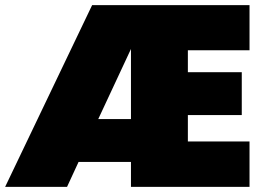

<svg xmlns="http://www.w3.org/2000/svg" viewBox="-20 -728 1026 748"><path d="M0 0 338.9 -708H952.1V-532.2H711.9V-446.8H921.9V-279.8H711.9V-176.8H952.1V0H490.2V-97.2H286.1L241.2 0ZM362.8 -264.2H490.2V-537.1Z"/></svg>

Font: Poppins Black
Style: Regular
Weight: 900
Designer: Ninad Kale (Devanagari), Jonny Pinhorn (Latin)
Foundry: Indian Type Foundry
Version: 4.004